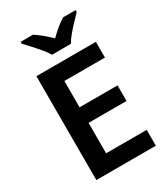

<svg xmlns="http://www.w3.org/2000/svg" viewBox="-225 -1041 1003 1143"><g transform="rotate(-30 276.5 -469.0)"><path d="M498 0H89V-714H498V-606H219V-425H480V-318H219V-109H498ZM234 -778Q220 -801 198 -827.5Q176 -854 152 -880Q128 -906 110 -925V-938H195Q221 -921 246.5 -900Q272 -879 298 -853Q324 -879 350 -900.5Q376 -922 402 -938H488V-925Q470 -906 445.5 -880.5Q421 -855 398.5 -828Q376 -801 363 -778Z"/></g></svg>

Font: Noto Sans Khmer SemiBold
Style: Regular
Weight: 600
Version: Version 2.003